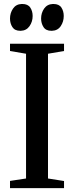

<svg xmlns="http://www.w3.org/2000/svg" viewBox="-20 -968 381 988"><path d="M84.5 -809.5Q56 -809.5 43.8 -828.5Q31.5 -847.5 31.5 -872.5Q31.5 -901 47 -923.8Q62.5 -946.5 91.5 -947.5H95Q123.5 -947.5 135.8 -929Q148 -910.5 148 -885.5Q148 -856.5 132 -833.5Q116 -810.5 87 -809.5ZM244.5 -809.5Q216 -809.5 203.8 -828.8Q191.5 -848 191.5 -872.5Q191.5 -901.5 207.2 -924Q223 -946.5 252 -947.5H255Q284 -947.5 296 -929Q308 -910.5 308 -885.5Q308 -856.5 292.5 -833.5Q277 -810.5 247.5 -809.5ZM114 -49.5V-691.5L31.5 -705.5V-743H309.5V-705.5L227 -691.5V-49.5L309.5 -36.5V0H31.5V-37Z"/></svg>

Font: Merriweather 72pt Medium
Style: Regular
Weight: 500
Version: Version 2.100